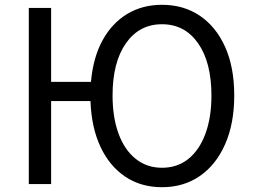

<svg xmlns="http://www.w3.org/2000/svg" viewBox="-20 -767 1054 800"><path d="M655 -68Q719 -68 765 -105Q811 -142 836 -210Q861 -278 861 -369Q861 -507 805.5 -586.5Q750 -666 655 -666Q560 -666 504.5 -586.5Q449 -507 449 -369Q449 -278 474 -210Q499 -142 545.5 -105Q592 -68 655 -68ZM655 13Q568 13 502.5 -30.5Q437 -74 399 -154.5Q361 -235 357 -346H193V0H100V-734H193V-426H359Q368 -527 407 -598.5Q446 -670 509.5 -708.5Q573 -747 655 -747Q745 -747 812.5 -701.5Q880 -656 918 -571.5Q956 -487 956 -369Q956 -252 918 -166Q880 -80 812.5 -33.5Q745 13 655 13Z"/></svg>

Font: Chiron Sans HK TT
Style: Regular
Weight: 400
Designer: Ryoko NISHIZUKA 西塚涼子 (kana, bopomofo & ideographs); Paul D. Hunt (Latin, Greek & Cyrillic); Sandoll Communications 산돌커뮤니
Foundry: Adobe
Version: Version 2.022;hotconv 1.0.109;makeotfexe 2.5.65596